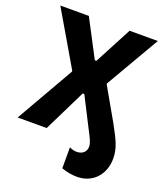

<svg xmlns="http://www.w3.org/2000/svg" viewBox="-161 -808 962 1122"><g transform="rotate(20 319.5 -246.5)"><path d="M614.8 34.2Q614.8 72.4 602.9 104.2Q591 136 569.4 159Q547.8 182 517.4 194.7Q487 207.4 450.4 207.4Q427.8 207.4 402.8 202.9Q377.8 198.4 354.4 189.8V59.4Q366.4 65.4 377.9 68.1Q389.4 70.8 399.8 70.8Q426.6 70.8 442.6 56.1Q458.6 41.4 458.6 17.8Q458.6 7 455.3 -3.7Q452 -14.4 447.1 -25.6Q442.2 -36.8 435.8 -49.1Q429.4 -61.4 422.6 -74.4L327 -261.8H317L188.2 0H7.8L214 -359.8V-365.6L18.2 -700H195.6L317 -468.4H327L449 -700H624.6L430.2 -365.6V-360.4L543.2 -162.4Q559.6 -132 573 -106.6Q586.4 -81.2 595.7 -58.2Q605 -35.2 609.9 -12.8Q614.8 9.6 614.8 34.2Z"/></g></svg>

Font: Fixel Variable
Style: Regular
Weight: 100
Width: 3
Designer: AlfaBravo + MacPaw
Foundry: Kyrylo Tkachov, Marchela Mozhyna, Serhii Makarenko, Maria Weinstein, Zakhar Kryvoshyya
Version: Version 1.211